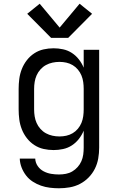

<svg xmlns="http://www.w3.org/2000/svg" viewBox="-20 -797 640 1030"><path d="M296 213Q272 213 247.5 210Q223 207 200 199Q177 191 156 177.5Q135 164 120 144.5Q105 125 96 102Q87 79 86 54H169Q170 76 182.5 94Q195 112 214 122Q233 132 254 135.5Q275 139 296 139Q315 139 333.5 135.5Q352 132 368 122.5Q384 113 396.5 99Q409 85 416.5 68Q424 51 426.5 32.5Q429 14 429 -5V-96Q419 -72 403 -51.5Q387 -31 365.5 -17Q344 -3 318.5 2.5Q293 8 268 8Q240 8 213.5 2Q187 -4 164 -19Q141 -34 124 -56Q107 -78 97 -103.5Q87 -129 83.5 -156Q80 -183 80 -210V-320Q80 -347 83.5 -374Q87 -401 97 -426.5Q107 -452 124 -474Q141 -496 164 -511Q187 -526 213.5 -532Q240 -538 268 -538Q293 -538 318.5 -532.5Q344 -527 365.5 -513Q387 -499 403 -478.5Q419 -458 429 -434V-530H512V-5Q512 24 507 53Q502 82 489 108Q476 134 455.5 155Q435 176 409 189.5Q383 203 354 208Q325 213 296 213ZM299 -65Q318 -65 336 -69Q354 -73 370 -82.5Q386 -92 398 -106.5Q410 -121 417 -138Q424 -155 426.5 -173.5Q429 -192 429 -210V-320Q429 -338 426.5 -356.5Q424 -375 417 -392Q410 -409 398 -423.5Q386 -438 370 -447.5Q354 -457 336 -461Q318 -465 299 -465Q280 -465 261.5 -461Q243 -457 226.5 -448Q210 -439 197 -424.5Q184 -410 176.5 -393Q169 -376 166 -357.5Q163 -339 163 -320V-210Q163 -191 166 -172.5Q169 -154 176.5 -137Q184 -120 197 -105.5Q210 -91 226.5 -82Q243 -73 261.5 -69Q280 -65 299 -65ZM346 -594H254L126 -723L193 -777L300 -649L407 -777L474 -723Z"/></svg>

Font: Iosevka Curly Extended
Style: Regular
Weight: 400
Width: 7
Monospace: yes
Designer: Belleve Invis
Foundry: Belleve Invis
Version: Version 11.1.0; ttfautohint (v1.8.3)